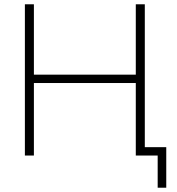

<svg xmlns="http://www.w3.org/2000/svg" viewBox="-20 -725 825 895"><path d="M96 0V-705H138V-377H613V-705H655V-39H755V150H715V0H613V-338H138V0Z"/></svg>

Font: Nunito Sans ExtraLight
Style: Regular
Weight: 200
Designer: Vernon Adams
Foundry: Vernon Adams
Version: Version 3.006; ttfautohint (v1.8.3)